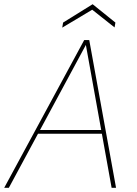

<svg xmlns="http://www.w3.org/2000/svg" viewBox="-29 -890 650 910"><path d="M-9 0 370 -700H394L521 0H500L378 -677L13 0ZM135 -256 148 -274H464L469 -256ZM266 -759 270 -783 410 -870 518 -783 514 -760 408 -844Z"/></svg>

Font: DM Sans 12pt Thin
Style: Italic
Weight: 250
Italic angle: -10°
Version: Version 4.004;gftools[0.9.30]